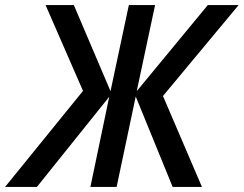

<svg xmlns="http://www.w3.org/2000/svg" viewBox="-71 -734 957 754"><path d="M-51 0 255 -377 108 -714H219L363 -376L435 -714H538L466 -376L745 -714H866L569 -357L722 0H607L462 -355L387 0H284L358 -354L74 0Z"/></svg>

Font: Noto Sans Display Medium
Style: Italic
Weight: 500
Italic angle: -12°
Designer: Monotype Design Team
Foundry: Monotype Imaging Inc.
Version: Version 2.003